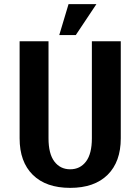

<svg xmlns="http://www.w3.org/2000/svg" viewBox="-20 -900 680 930"><path d="M267 -730 312 -880H447L347 -730ZM75 -230V-700H215V-230Q215 -155 243.5 -117.5Q272 -80 320 -80Q368 -80 396.5 -117.5Q425 -155 425 -230V-700H565V-230Q565 -116 501 -53Q437 10 320 10Q203 10 139 -53Q75 -116 75 -230Z"/></svg>

Font: Scada
Style: Bold
Weight: 700
Designer: Jovanny Lemonad
Foundry: Jovanny Lemonad
Version: Version 4.100;PS 004.100;hotconv 1.0.88;makeotf.lib2.5.64775